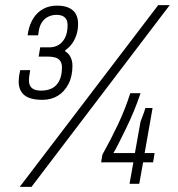

<svg xmlns="http://www.w3.org/2000/svg" viewBox="-20 -718 694 750"><path d="M57 12 598 -698H643L103 12ZM146 -328Q97 -328 75 -346.5Q53 -365 53 -399Q53 -406 54 -416Q55 -426 59 -444H98Q95 -427 94 -418.5Q93 -410 93 -404Q93 -384 104.5 -374Q116 -364 141 -364Q165 -364 183 -373Q201 -382 211.5 -402.5Q222 -423 222 -455Q222 -471 215 -480.5Q208 -490 195.5 -493.5Q183 -497 166 -497H131L137 -533H173Q192 -533 208 -542Q224 -551 234 -570.5Q244 -590 244 -621Q244 -640 233 -650Q222 -660 201 -660Q183 -660 168 -652.5Q153 -645 143.5 -630.5Q134 -616 131 -594L129 -580H88L90 -594Q96 -624 110.5 -647Q125 -670 148.5 -683Q172 -696 202 -696Q243 -696 264 -678Q285 -660 285 -625Q285 -600 278 -580Q271 -560 260 -545.5Q249 -531 235 -522V-517Q248 -510 255.5 -495Q263 -480 263 -461Q263 -420 247.5 -390Q232 -360 206 -344Q180 -328 146 -328ZM486 0 501 -84H375L380 -114Q413 -173 440.5 -231Q468 -289 489 -354H529Q517 -318 502.5 -283Q488 -248 472.5 -216.5Q457 -185 444.5 -160Q432 -135 423 -120H507L529 -243Q533 -253 536 -261.5Q539 -270 542.5 -279Q546 -288 548 -296H576L545 -120H584L578 -84H539L524 0Z"/></svg>

Font: Archivo Condensed Thin
Style: Italic
Weight: 250
Width: 3
Italic angle: -10°
Designer: Hector Gatti
Foundry: Omnibus-Type
Version: Version 2.001